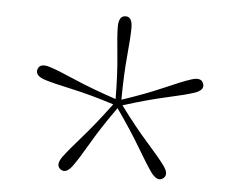

<svg xmlns="http://www.w3.org/2000/svg" viewBox="-41 -811 690 560"><g transform="rotate(5 304.0 -531.5)"><path d="M455 -303Q439 -291.5 420 -317Q405 -338 376.5 -386.2Q348 -434.5 305 -495.5Q261.5 -434.5 233.5 -386.2Q205.5 -338 190 -317Q171.5 -291.5 155 -303Q139 -315 157.5 -340.5Q173 -361.5 210 -403.5Q247 -445.5 291.5 -505.5Q220.5 -528 166 -539.8Q111.5 -551.5 86.5 -559.5Q56.5 -569.5 62.5 -588.5Q69 -607.5 99 -597.5Q124 -589.5 175.2 -567.2Q226.5 -545 297 -521.5Q296.5 -596 290.8 -651.2Q285 -706.5 285 -732.5Q285 -764.5 305.5 -764.5Q325 -764.5 325 -732.5Q325 -706.5 319.8 -651Q314.5 -595.5 314 -521Q384.5 -544.5 435.5 -567Q486.5 -589.5 511.5 -597.5Q541.5 -607.5 547.5 -588Q554 -569.5 523.5 -559.5Q499 -551.5 444.5 -539.5Q390 -527.5 318.5 -505Q363 -445 400.2 -403.2Q437.5 -361.5 452.5 -340.5Q471.5 -315 455 -303Z"/></g></svg>

Font: Fraunces 72pt S050 Thin
Style: Regular
Weight: 100
Version: Version 1.000; ttfautohint (v1.8.3)